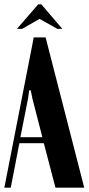

<svg xmlns="http://www.w3.org/2000/svg" viewBox="-30 -873 412 893"><path d="M48.8 -738.8 147.9 -853H162.1L259.8 -738.8H236.8L153.8 -785.2L73.2 -738.8ZM-9.8 0 127 -699.2H182.1L361.8 0H228L173.8 -207H60.1L20 0ZM106 -453.1 100.1 -413.1 64.9 -234.9H167L121.1 -413.1L112.8 -453.1Z"/></svg>

Font: Moniqa Black Heading
Style: Regular
Weight: 900
Designer: Rajesh Rajput
Foundry: Rajesh Rajput
Version: Version 1.000